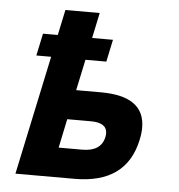

<svg xmlns="http://www.w3.org/2000/svg" viewBox="-47 -650 648 694"><g transform="rotate(5 277.0 -302.5)"><path d="M267.1 -107.4Q335.4 -107.4 346.7 -160.2Q348.1 -167.5 348.1 -173.3Q348.1 -212.4 289.1 -212.4H203.6L181.6 -107.4ZM249 0H34.2L126 -432.1H72.3L89.4 -512.7H143.1L162.6 -605H287.1L267.6 -512.7H343.3L326.2 -432.1H250.5L226.6 -319.8H316.9Q476.1 -319.8 476.1 -205.1Q476.1 -184.6 470.7 -160.2Q436.5 0 249 0Z"/></g></svg>

Font: Cadman
Style: Bold Italic
Weight: 700
Italic angle: -12°
Designer: Paul James MIller
Foundry: High-Logic / Made with FontCreator
Version: Version 2.114;March 28, 2021;FontCreator 13.0.0.2683 64-bit